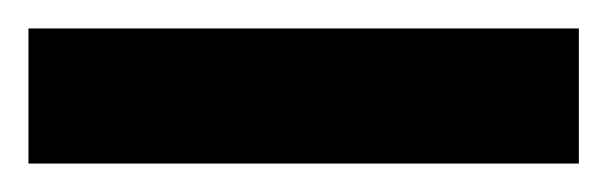

<svg xmlns="http://www.w3.org/2000/svg" viewBox="-22 -20 427 135"><path d="M-2 95V0H385V95Z"/></svg>

Font: Atkinson Hyperlegible Next Medium
Style: Regular
Weight: 500
Designer: Elliott Scott, Megan Eiswerth, Linus Boman, Theodore Petrosky, Letters from Sweden
Foundry: Applied Design Works, Letters from Sweden
Version: Version 2.001